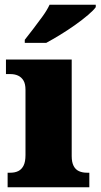

<svg xmlns="http://www.w3.org/2000/svg" viewBox="-20 -786 422 806"><path d="M12 0V-61H24Q43 -61 57 -68Q71 -75 79 -91Q87 -107 87 -135V-409Q87 -434 78.5 -448Q70 -462 56 -468.5Q42 -475 24 -475H5V-536H281V-131Q281 -105 289 -89.5Q297 -74 311.5 -67.5Q326 -61 344 -61H355V0ZM84 -619Q99 -638 119 -664Q139 -690 158.5 -717Q178 -744 188 -766H382V-756Q373 -743 349.5 -723Q326 -703 295 -681Q264 -659 232 -639.5Q200 -620 174 -606H84Z"/></svg>

Font: Noto Serif Kannada Black
Style: Regular
Weight: 900
Version: Version 2.003